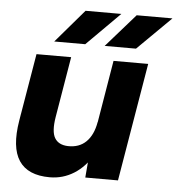

<svg xmlns="http://www.w3.org/2000/svg" viewBox="-51 -748 749 809"><g transform="rotate(5 323.0 -344.0)"><path d="M346.1 -92 414.1 -500H560.7L476.7 0H338.4ZM253.4 -125.6Q301.1 -124.2 330.7 -153.1Q360.4 -182.1 369.9 -237.1L415.6 -235.9Q402.3 -158.1 370.1 -102.3Q337.8 -46.6 291.1 -17.3Q244.4 12 188.7 12Q96.1 12 58.7 -44.3Q21.3 -100.7 40.3 -214.6L45 -243.4H191.9Q181.6 -181.2 197.7 -154.1Q213.7 -127.1 253.4 -125.6ZM88.3 -500H234.9L191.9 -243.4L43.9 -236.2ZM494.6 -700H645.9L503.9 -559.6H371.4ZM278.3 -700H429.7L289.2 -559.6H158.1Z"/></g></svg>

Font: Oak Sans Light Italic
Style: Regular
Weight: 400
Italic angle: -9.5°
Foundry: Erik Kennedy, Walven
Version: Version 1.000;Glyphs 3.1.2 (3151)